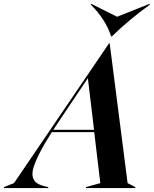

<svg xmlns="http://www.w3.org/2000/svg" viewBox="-104 -952 780 972"><path d="M-33.2 -24.9 448.2 -732.9H451.2L542 -24.9L581.1 -4.9V0H331.1V-4.9L403.8 -24.9L373 -283.2H158.2Q118.2 -220.2 95.5 -175Q72.8 -129.9 64.7 -100.6Q56.6 -71.3 63 -52.5Q69.3 -33.7 83.5 -24.4Q97.7 -15.1 123 -8.8L140.1 -4.9V0H-84V-4.9ZM166 -294.9H372.1L340.8 -556.2L192.9 -335.9Q174.8 -309.6 166 -294.9ZM355 -929.2 358.9 -932.1 488.8 -867.2 651.9 -932.1 655.8 -929.2Q547.9 -851.6 462.9 -768.1H458Q447.3 -806.6 419.7 -849.9Q392.1 -893.1 355 -929.2Z"/></svg>

Font: Nyght Serif Medium Italic
Style: Regular
Weight: 500
Italic angle: -16°
Designer: Maksym Kobuzan
Version: Version 0.410;Glyphs 3.1.2 (3151)